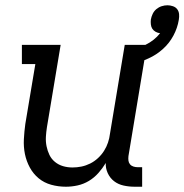

<svg xmlns="http://www.w3.org/2000/svg" viewBox="-20 -700 699 728"><path d="M230 8Q201 8 174 0.5Q147 -7 126.5 -24Q106 -41 93 -65Q80 -89 74.5 -116Q69 -143 70.5 -172Q72 -201 76 -230L114 -457H63V-530H210L158 -218Q155 -199 154 -181Q153 -163 156.5 -145.5Q160 -128 167.5 -112.5Q175 -97 188.5 -86Q202 -75 219 -70Q236 -65 255 -65Q272 -65 289 -68.5Q306 -72 322 -80Q338 -88 351.5 -100.5Q365 -113 374.5 -128Q384 -143 389.5 -159.5Q395 -176 397 -193L453 -530H537L467 -108Q466 -99 467 -91Q468 -83 473 -77Q478 -71 486 -68.5Q494 -66 502 -66H519V8H490Q469 8 448.5 3.5Q428 -1 412.5 -13Q397 -25 388.5 -43.5Q380 -62 381 -82Q369 -62 353 -44Q337 -26 317 -14Q297 -2 274.5 3Q252 8 230 8ZM482 -457 468 -508Q484 -512 500.5 -517.5Q517 -523 532.5 -530.5Q548 -538 562 -549Q576 -560 587 -574Q578 -575 570 -579.5Q562 -584 557.5 -591Q553 -598 552 -607.5Q551 -617 552 -626Q554 -637 559 -647.5Q564 -658 573 -665.5Q582 -673 593 -676.5Q604 -680 615 -680Q625 -680 635.5 -676.5Q646 -673 652 -665Q658 -657 659 -646.5Q660 -636 658 -625Q653 -594 637.5 -565Q622 -536 597.5 -514Q573 -492 543 -478.5Q513 -465 482 -457Z"/></svg>

Font: Iosevka Slab Extended
Style: Italic
Weight: 400
Width: 7
Italic angle: -9°
Monospace: yes
Designer: Belleve Invis
Foundry: Belleve Invis
Version: Version 11.1.0; ttfautohint (v1.8.3)